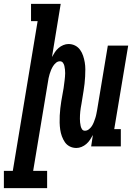

<svg xmlns="http://www.w3.org/2000/svg" viewBox="-87 -755 707 990"><path d="M156 215H-67V126H-21L107 -646H73V-735H226L181 -461Q188 -474 196 -486Q204 -498 215 -507.5Q226 -517 239.5 -522.5Q253 -528 266 -528Q285 -528 300.5 -520Q316 -512 326 -498Q336 -484 341.5 -467.5Q347 -451 350 -433.5Q353 -416 353 -397.5Q353 -379 352 -360.5Q351 -342 349 -323.5Q347 -305 344 -287L333 -219Q331 -209 329.5 -199.5Q328 -190 327 -180.5Q326 -171 325.5 -161.5Q325 -152 325 -142.5Q325 -133 326 -123.5Q327 -114 329 -105Q331 -96 336 -88.5Q341 -81 351 -81Q362 -81 371.5 -88.5Q381 -96 387 -105.5Q393 -115 397 -125.5Q401 -136 404.5 -146.5Q408 -157 410 -168Q412 -179 414 -189L469 -520H574L502 -89H536V0H383L392 -59Q385 -46 377 -34Q369 -22 358 -12.5Q347 -3 333.5 2.5Q320 8 307 8Q288 8 272.5 0Q257 -8 247.5 -22Q238 -36 232 -52.5Q226 -69 223.5 -86.5Q221 -104 220.5 -122.5Q220 -141 221 -159.5Q222 -178 224 -196.5Q226 -215 229 -233L241 -301Q242 -311 243.5 -320.5Q245 -330 246 -339.5Q247 -349 248 -358.5Q249 -368 249 -377.5Q249 -387 248 -396.5Q247 -406 245 -415Q243 -424 237.5 -431.5Q232 -439 222 -439Q211 -439 202 -431.5Q193 -424 187 -414.5Q181 -405 176.5 -394.5Q172 -384 169 -373.5Q166 -363 163.5 -352Q161 -341 160 -331L84 126H156Z"/></svg>

Font: Iosevka HT Extended
Style: Bold Italic
Weight: 700
Width: 7
Italic angle: -9°
Monospace: yes
Designer: Belleve Invis
Foundry: Belleve Invis
Version: Version 32.3.0; ttfautohint (v1.8.4)